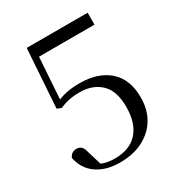

<svg xmlns="http://www.w3.org/2000/svg" viewBox="-176 -845 909 977"><g transform="rotate(-30 279.0 -356.5)"><path d="M246 15Q165 15 111.5 -22Q58 -59 44 -128Q50 -142 61 -149.5Q72 -157 86 -157Q105 -157 115.5 -146Q126 -135 132 -108L160 -16L126 -45Q152 -30 176 -23Q200 -16 234 -16Q321 -16 367.5 -68Q414 -120 414 -216Q414 -309 367.5 -353.5Q321 -398 244 -398Q211 -398 182 -392Q153 -386 127 -374L102 -384L125 -728H483V-658H141L160 -704L139 -391L109 -401Q148 -422 186 -430Q224 -438 267 -438Q375 -438 438.5 -382.5Q502 -327 502 -220Q502 -149 470.5 -96.5Q439 -44 381.5 -14.5Q324 15 246 15Z"/></g></svg>

Font: Noto Serif SC
Style: Regular
Weight: 400
Designer: Ryoko NISHIZUKA 西塚涼子 (kana & ideographs); Frank Grießhammer (Latin, Greek & Cyrillic); Wenlong ZHANG 张文龙 (bopomofo); San
Foundry: Adobe
Version: Version 2.002-H1;hotconv 1.1.0;makeotfexe 2.6.0